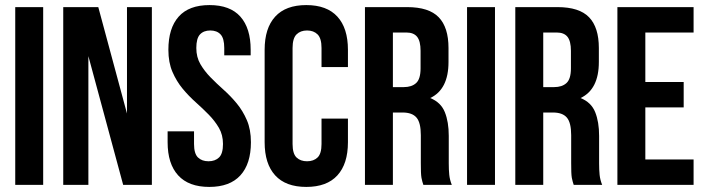

<svg xmlns="http://www.w3.org/2000/svg" viewBox="-20 -728 2779 756"><path d="M40 -700H150V0H40Z M328 -507V0H229V-700H367L480 -281V-700H578V0H465Z M643 -532Q643 -617 683.5 -662.5Q724 -708 805 -708Q886 -708 926.5 -662.5Q967 -617 967 -532V-510H863V-539Q863 -577 848.5 -592.5Q834 -608 808 -608Q782 -608 767.5 -592.5Q753 -577 753 -539Q753 -503 769 -475.5Q785 -448 809 -423.5Q833 -399 860.5 -374.5Q888 -350 912 -321Q936 -292 952 -255Q968 -218 968 -168Q968 -83 926.5 -37.5Q885 8 804 8Q723 8 681.5 -37.5Q640 -83 640 -168V-211H744V-161Q744 -123 759.5 -108Q775 -93 801 -93Q827 -93 842.5 -108Q858 -123 858 -161Q858 -197 842 -224.5Q826 -252 802 -276.5Q778 -301 750.5 -325.5Q723 -350 699 -379Q675 -408 659 -445Q643 -482 643 -532Z M1350 -261V-168Q1350 -83 1308.5 -37.5Q1267 8 1186 8Q1105 8 1063.5 -37.5Q1022 -83 1022 -168V-532Q1022 -617 1063.5 -662.5Q1105 -708 1186 -708Q1267 -708 1308.5 -662.5Q1350 -617 1350 -532V-464H1246V-539Q1246 -577 1230.5 -592.5Q1215 -608 1189 -608Q1163 -608 1147.5 -592.5Q1132 -577 1132 -539V-161Q1132 -123 1147.5 -108Q1163 -93 1189 -93Q1215 -93 1230.5 -108Q1246 -123 1246 -161V-261Z M1647 0Q1645 -7 1643 -13Q1641 -19 1639.5 -28Q1638 -37 1637.5 -51Q1637 -65 1637 -86V-196Q1637 -245 1620 -265Q1603 -285 1565 -285H1527V0H1417V-700H1583Q1669 -700 1707.5 -660Q1746 -620 1746 -539V-484Q1746 -376 1674 -342Q1716 -325 1731.5 -286.5Q1747 -248 1747 -193V-85Q1747 -59 1749 -39.5Q1751 -20 1759 0ZM1527 -600V-385H1570Q1601 -385 1618.5 -401Q1636 -417 1636 -459V-528Q1636 -566 1622.5 -583Q1609 -600 1580 -600Z M1819 -700H1929V0H1819Z M2239 0Q2237 -7 2235 -13Q2233 -19 2231.5 -28Q2230 -37 2229.5 -51Q2229 -65 2229 -86V-196Q2229 -245 2212 -265Q2195 -285 2157 -285H2119V0H2009V-700H2175Q2261 -700 2299.5 -660Q2338 -620 2338 -539V-484Q2338 -376 2266 -342Q2308 -325 2323.5 -286.5Q2339 -248 2339 -193V-85Q2339 -59 2341 -39.5Q2343 -20 2351 0ZM2119 -600V-385H2162Q2193 -385 2210.5 -401Q2228 -417 2228 -459V-528Q2228 -566 2214.5 -583Q2201 -600 2172 -600Z M2521 -405H2672V-305H2521V-100H2711V0H2411V-700H2711V-600H2521Z"/></svg>

Font: SVN-Bebas Neue
Style: Bold
Weight: 700
Designer: Ryoichi Tsunekawa
Foundry: Ryoichi Tsunekawa
Version: Version 1.300; ttfautohint (v1.7.9-c794)